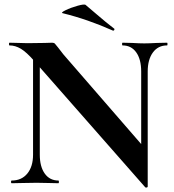

<svg xmlns="http://www.w3.org/2000/svg" viewBox="-20 -815 775 854"><path d="M127 -602 157 -600V-127Q157 -74 179 -43Q201 -12 240 -12Q242 -12 242 -6Q242 0 240 0Q212 0 197 -1L143 -2L81 -1Q64 0 32 0Q29 0 29 -6Q29 -12 32 -12Q76 -12 101.5 -43Q127 -74 127 -127ZM626 18 133 -543Q98 -583 73 -598Q48 -613 22 -613Q20 -613 20 -619Q20 -625 22 -625L64 -624Q77 -623 102 -623L178 -624Q192 -625 212 -625Q220 -625 224 -621Q228 -617 238 -604Q255 -581 262 -573L629 -150L637 15Q637 18 632.5 19Q628 20 626 18ZM637 15 608 -15V-497Q608 -551 586 -582Q564 -613 525 -613Q523 -613 523 -619Q523 -625 525 -625L568 -624Q600 -622 622 -622Q642 -622 678 -624L723 -625Q725 -625 725 -619Q725 -613 723 -613Q683 -613 660 -581.5Q637 -550 637 -497ZM260 -756Q248 -758 271.5 -769.5Q295 -781 325.5 -789.5Q356 -798 361 -793L408 -753Q452 -715 486 -689Q489 -688 489 -685Q489 -682 487 -680Q485 -678 482 -679Q370 -729 260 -756Z"/></svg>

Font: Cormorant Unicase
Style: Bold
Weight: 700
Designer: Christian Thalmann (Catharsis Fonts)
Foundry: Catharsis Fonts
Version: Version 4.000